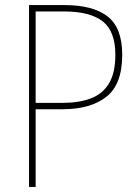

<svg xmlns="http://www.w3.org/2000/svg" viewBox="-20 -734 548 754"><path d="M234 -714Q345 -714 402.5 -669.5Q460 -625 460 -519Q460 -403 398 -354Q336 -305 225 -305H120V0H94V-714ZM231 -689H120V-330H226Q290 -330 336.5 -347.5Q383 -365 408 -406.5Q433 -448 433 -519Q433 -611 383.5 -650Q334 -689 231 -689Z"/></svg>

Font: Noto Sans Khmer UI SemiCondensed Thin
Style: Regular
Weight: 100
Width: 4
Designer: Danh Hong and the Monotype Design Team
Foundry: Monotype Imaging Inc.
Version: Version 2.002; ttfautohint (v1.8.4.7-5d5b)